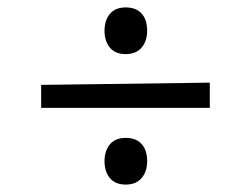

<svg xmlns="http://www.w3.org/2000/svg" viewBox="-20 -505 679 518"><path d="M91 -214V-276L546 -282V-214ZM319 -7Q291 -7 276.5 -24.5Q262 -42 262 -70Q262 -98 276.5 -115.5Q291 -133 319 -133Q347 -133 362 -116.5Q377 -100 377 -70Q377 -42 362 -24.5Q347 -7 319 -7ZM319 -359Q291 -359 276.5 -376.5Q262 -394 262 -422Q262 -450 276.5 -467.5Q291 -485 319 -485Q347 -485 362 -468.5Q377 -452 377 -422Q377 -394 362 -376.5Q347 -359 319 -359Z"/></svg>

Font: Andada Pro
Style: Regular
Weight: 400
Designer: Carolina Giovagnoli
Foundry: Huerta Tipografica
Version: Version 3.003